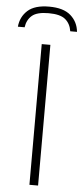

<svg xmlns="http://www.w3.org/2000/svg" viewBox="-96 -972 435 1006"><g transform="rotate(5 121.5 -469.5)"><path d="M99 0V-740H144.5V0ZM-33.5 -820Q-28.5 -872.5 8.5 -905.8Q45.5 -939 121 -939Q196.5 -939 234.5 -905.5Q272.5 -872 277.5 -820H242Q236 -859.5 209.2 -882Q182.5 -904.5 121 -904.5Q60 -904.5 33.8 -882Q7.5 -859.5 2 -820Z"/></g></svg>

Font: Encode Sans SemiExpanded SemiExpanded ExtraLight
Style: Regular
Weight: 200
Width: 6
Designer: Multiple Designers
Foundry: Impallari Type
Version: Version 3.000; ttfautohint (v1.8.3) -l 8 -r 50 -G 200 -x 14 